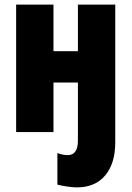

<svg xmlns="http://www.w3.org/2000/svg" viewBox="-20 -573 571 833"><path d="M480 45Q480 136 436.5 188Q393 240 313 240Q296 240 269.5 236Q243 232 229 228V91Q253 100 274 100Q318 100 318 37V-215H212V0H50V-553H212V-351H318V-553H480Z"/></svg>

Font: Noto Sans ExtraCondensed Black
Style: Regular
Weight: 900
Width: 2
Designer: Monotype Design Team
Foundry: Monotype Imaging Inc.
Version: Version 2.013; ttfautohint (v1.8.4.7-5d5b)